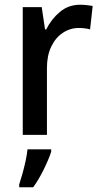

<svg xmlns="http://www.w3.org/2000/svg" viewBox="-20 -569 426 810"><path d="M318 -549Q331 -549 345 -547.5Q359 -546 371 -544L360 -445Q350 -448 337 -449.5Q324 -451 313 -451Q276 -451 245 -430.5Q214 -410 196 -372Q178 -334 178 -282V0H76V-539H156L170 -445H175Q197 -489 233 -519Q269 -549 318 -549ZM196 71Q186 102 165 145Q144 188 120 221H61V209Q67 191 74.5 164.5Q82 138 88 110Q94 82 96 61H196Z"/></svg>

Font: Noto Sans Malayalam SemiCondensed Medium
Style: Regular
Weight: 500
Width: 4
Designer: Jelle Bosma - Monotype Design Team
Foundry: Monotype Imaging Inc.
Version: Version 2.104; ttfautohint (v1.8.4.7-5d5b)